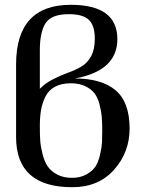

<svg xmlns="http://www.w3.org/2000/svg" viewBox="-20 -770 597 800"><path d="M280 -29Q315 -29 340.5 -43.5Q366 -58 378 -76.5Q390 -95 397 -126Q404 -157 405 -176.5Q406 -196 406 -226Q406 -259 404 -283Q402 -307 394.5 -335.5Q387 -364 373.5 -381.5Q360 -399 335 -411Q310 -423 275 -423Q236 -423 209 -408.5Q182 -394 169 -367Q156 -340 151 -311.5Q146 -283 146 -245Q146 -210 147.5 -185.5Q149 -161 157 -129Q165 -97 178.5 -77Q192 -57 218 -43Q244 -29 280 -29ZM146 -561V-400Q168 -423 201.5 -440Q235 -457 263.5 -467Q292 -477 318 -492Q344 -507 359.5 -535.5Q375 -564 375 -609Q375 -664 350 -687.5Q325 -711 267 -711Q194 -711 170 -673.5Q146 -636 146 -561ZM292 -443Q404 -443 462 -393.5Q520 -344 520 -234Q520 -136 455.5 -63Q391 10 281 10Q47 10 47 -199V-501Q47 -750 275 -750Q469 -750 469 -607Q469 -475 292 -443Z"/></svg>

Font: Linguistics Pro
Style: Regular
Weight: 400
Designer: Stefan Peev, Context Ltd
Foundry: Stefan Peev, Context Ltd
Version: Version 001.000